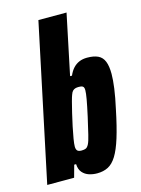

<svg xmlns="http://www.w3.org/2000/svg" viewBox="-129 -809 647 883"><g transform="rotate(-15 195.0 -367.5)"><path d="M222 8Q202 8 183.5 2Q165 -4 152.5 -18.5Q140 -33 139 -58H130L114 0H-14L143 -743H277L217 -456H226Q235 -477 247.5 -490.5Q260 -504 276.5 -511Q293 -518 314 -518Q346 -518 366 -508.5Q386 -499 395 -476.5Q404 -454 404 -417Q404 -389 398.5 -348.5Q393 -308 381 -254Q365 -176 349 -124.5Q333 -73 315 -44Q297 -15 274.5 -3.5Q252 8 222 8ZM180 -112Q193 -112 200.5 -115.5Q208 -119 214.5 -131.5Q221 -144 228 -173.5Q235 -203 247 -255Q258 -305 263 -333.5Q268 -362 268 -376Q268 -386 265 -390.5Q262 -395 256.5 -396.5Q251 -398 241 -398Q233 -398 226 -396Q219 -394 213.5 -388.5Q208 -383 204 -371Q201 -364 195 -341.5Q189 -319 182 -289.5Q175 -260 168.5 -229.5Q162 -199 158 -174.5Q154 -150 154 -138Q154 -125 159.5 -118.5Q165 -112 180 -112Z"/></g></svg>

Font: Saira Condensed ExtraBold
Style: Italic
Weight: 800
Width: 3
Italic angle: -12°
Designer: Hector Gatti with collaboration of the Omnibus-Type team
Foundry: Omnibus-Type
Version: Version 1.101